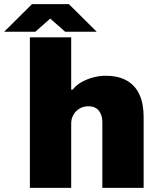

<svg xmlns="http://www.w3.org/2000/svg" viewBox="-84 -905 771 925"><path d="M60 0V-725H259V-473H266Q283 -495 309 -509.5Q335 -524 365 -532Q395 -540 424 -540Q487 -540 527.5 -516.5Q568 -493 588 -449Q608 -405 608 -342V0H409V-318Q409 -335 404.5 -348.5Q400 -362 392 -372Q384 -382 371.5 -387.5Q359 -393 342 -393Q317 -393 298.5 -381.5Q280 -370 269.5 -351.5Q259 -333 259 -310V0ZM-64 -752 70 -885H248L382 -752H230L129 -841H187L86 -752Z"/></svg>

Font: Archivo SemiBold Black
Style: Regular
Weight: 900
Version: Version 2.001